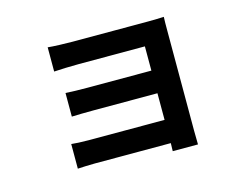

<svg xmlns="http://www.w3.org/2000/svg" viewBox="-90 -708 1181 926"><g transform="rotate(-15 500.0 -245.0)"><path d="M202 -85V38C219 37 260 35 288 35H667L666 75H792C792 57 791 23 791 7C791 -73 791 -454 791 -495C791 -516 791 -549 792 -562C776 -561 739 -560 715 -560C633 -560 418 -560 337 -560C300 -560 239 -562 213 -565V-444C237 -446 300 -448 337 -448C418 -448 628 -448 667 -448V-327H348C310 -327 265 -328 239 -330V-212C262 -213 310 -214 348 -214H667V-81H289C253 -81 219 -83 202 -85Z"/></g></svg>

Font: Noto Sans CJK TC
Style: Bold
Weight: 700
Designer: Ryoko NISHIZUKA 西塚涼子 (kana, bopomofo & ideographs); Paul D. Hunt (Latin, Greek & Cyrillic); Sandoll Communications 산돌커뮤니
Foundry: Adobe
Version: Version 2.004;hotconv 1.0.118;makeotfexe 2.5.65603